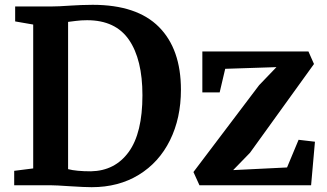

<svg xmlns="http://www.w3.org/2000/svg" viewBox="-20 -770 1359 798"><path d="M118 -668 43 -681V-743H189Q222 -743 278 -747Q291 -748 317.5 -749Q344 -750 365 -750Q549 -750 640.5 -658Q732 -566 732 -397Q732 -279 686.5 -187Q641 -95 557 -43.5Q473 8 361 8Q332 8 270 4Q212 0 191 0H39V-60L118 -70ZM358 -58Q458 -60 515 -138.5Q572 -217 572 -374Q572 -523 516 -604.5Q460 -686 342 -686Q317 -686 294.5 -683Q272 -680 263 -679V-67Q297 -58 358 -58ZM916 -484 893 -386H821V-556H1262L1285 -504L1019 -135L949 -63L1173 -74L1221 -189L1289 -181L1273 0H809L784 -55L1057 -416L1129 -491Z"/></svg>

Font: Koeln Type Serif
Style: Bold
Weight: 700
Designer: Eben Sorkin
Foundry: Eben Sorkin
Version: Version 2.002